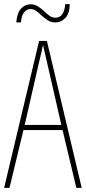

<svg xmlns="http://www.w3.org/2000/svg" viewBox="-20 -964 417 933"><path d="M351 -51 284 -332H94L26 -51H0L170 -765H208L377 -51ZM208 -663Q202 -688 198 -706Q194 -724 189 -746Q185 -724 180.5 -706.5Q176 -689 170 -663L100 -357H278ZM59 -855Q63 -902 82.5 -922.5Q102 -943 128 -943Q149 -943 164.5 -933Q180 -923 193 -910.5Q206 -898 219.5 -888Q233 -878 249 -878Q292 -878 297 -944H319Q318 -898 297.5 -876.5Q277 -855 249 -855Q228 -855 212.5 -865Q197 -875 183.5 -887.5Q170 -900 157 -910Q144 -920 128 -920Q111 -920 97.5 -904.5Q84 -889 82 -855Z"/></svg>

Font: Noto Sans Tamil UI ExtraCondensed Thin
Style: Regular
Weight: 100
Width: 2
Designer: Jelle Bosma - Monotype Design Team
Foundry: Monotype Imaging Inc.
Version: Version 2.004; ttfautohint (v1.8.4.7-5d5b)